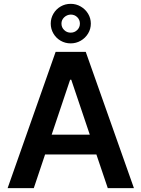

<svg xmlns="http://www.w3.org/2000/svg" viewBox="-20 -976 733 996"><path d="M19.5 0 268.6 -707H424.8L674.8 0H539.1L480 -174.8H213.9L155.3 0ZM445.8 -277.3 349.6 -562.5H343.8L248 -277.3ZM243.2 -853.5Q243.2 -881.3 257.1 -905Q271 -928.7 294.7 -942.4Q318.4 -956.1 346.7 -956.1Q375 -956.1 398.9 -942.1Q422.9 -928.2 437 -904.8Q451.2 -881.3 451.2 -853.5Q451.2 -825.7 437 -802.2Q422.9 -778.8 398.9 -764.9Q375 -751 346.7 -751Q318.4 -751 294.7 -764.6Q271 -778.3 257.1 -802Q243.2 -825.7 243.2 -853.5ZM394.5 -853.5Q394.5 -873 380.9 -886.7Q367.2 -900.4 346.7 -900.4Q326.7 -899.4 312.7 -886Q298.8 -872.6 298.8 -853.5Q298.8 -834 312.7 -820.3Q326.7 -806.6 346.7 -806.6Q366.7 -806.6 380.6 -820.3Q394.5 -834 394.5 -853.5Z"/></svg>

Font: Pretendard Std SemiBold
Style: Regular
Weight: 600
Designer: Base glyphs from Inter by Rasmus Andersson; Hangeul glyphs from Noto Sans CJK(Source Han Sans) by Jang Soo-young and Kan
Foundry: Kil Hyung-jin
Version: Version 1.309